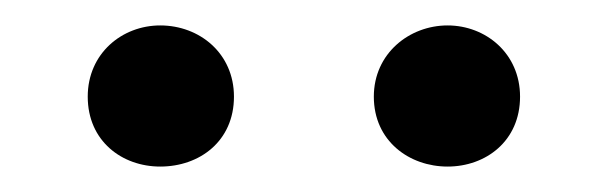

<svg xmlns="http://www.w3.org/2000/svg" viewBox="-20 -800 478 151"><path d="M106 -669C137 -669 164 -689 164 -724C164 -758 137 -780 106 -780C76 -780 49 -758 49 -724C49 -689 76 -669 106 -669ZM332 -669C362 -669 389 -689 389 -724C389 -758 362 -780 332 -780C302 -780 274 -758 274 -724C274 -689 302 -669 332 -669Z"/></svg>

Font: Source Han Serif CN Medium
Style: Regular
Weight: 500
Designer: Ryoko NISHIZUKA 西塚涼子 (kana & ideographs); Frank Grießhammer (Latin, Greek & Cyrillic); Wenlong ZHANG 张文龙 (bopomofo); San
Foundry: Adobe
Version: Version 2.002;hotconv 1.1.0;makeotfexe 2.6.0